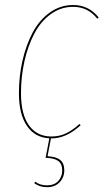

<svg xmlns="http://www.w3.org/2000/svg" viewBox="-20 -548 425 773"><path d="M274.4 -527.8Q337.4 -527.8 377.4 -477.5L371.6 -472.7Q334 -520.5 274.4 -520.5Q225.1 -520.5 184.6 -491.2Q144 -461.9 118.2 -412.6Q92.3 -363.3 78.4 -301.5Q64.5 -239.7 64.5 -172.9Q64.5 -87.9 96.7 -43.2Q128.9 1.5 187 1.5Q219.7 1.5 246.1 -11.2Q272.5 -23.9 299.8 -48.8L304.7 -43.9Q247.1 9.3 187 9.3H185.1L171.4 81.1Q205.6 82.5 222.2 95.9Q238.8 109.4 238.8 137.7Q238.8 166 220 185.8Q201.2 205.6 169.4 205.6Q138.7 205.6 117.7 189L122.1 183.6Q140.6 198.2 169.4 198.2Q198.2 198.2 214.4 180.9Q230.5 163.6 230.5 138.2Q230.5 111.8 214.6 100.1Q198.7 88.4 163.6 87.4L178.7 8.8Q120.6 5.9 88.4 -41.3Q56.2 -88.4 56.2 -172.9Q56.2 -241.2 70.6 -304.2Q85 -367.2 111.8 -417.5Q138.7 -467.8 180.9 -497.8Q223.1 -527.8 274.4 -527.8Z"/></svg>

Font: Fira Sans Compressed Eight
Style: Italic
Weight: 100
Width: 3
Italic angle: -8°
Designer: Carrois Corporate & Edenspiekermann AG
Foundry: Carrois Corporate GbR & Edenspiekermann AG
Version: Version 4.203;PS 004.203;hotconv 1.0.88;makeotf.lib2.5.64775